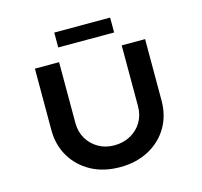

<svg xmlns="http://www.w3.org/2000/svg" viewBox="-123 -1017 1221 1158"><g transform="rotate(-15 488.0 -437.5)"><path d="M488 6Q385 6 308 -36Q231 -78 187.5 -151Q144 -224 144 -317V-701H295V-322Q295 -266 320.5 -223Q346 -180 389.5 -155Q433 -130 488 -130Q545 -130 590 -155Q635 -180 660.5 -223Q686 -266 686 -322V-701H832V-317Q832 -224 789 -151Q746 -78 668 -36Q590 6 488 6ZM313 -788V-881H662V-788Z"/></g></svg>

Font: Lexend Peta SemiBold
Style: Regular
Weight: 600
Designer: Bonnie Shaver-Troup, Thomas Jockin
Foundry: Lexend
Version: Version 1.007